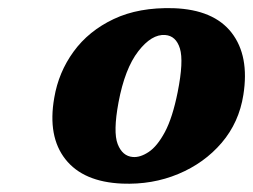

<svg xmlns="http://www.w3.org/2000/svg" viewBox="-20 -737 618 469"><path d="M404 -717Q502 -713.5 545.8 -657Q589.5 -600.5 574.5 -505.5Q564 -438 521.5 -388.2Q479 -338.5 415.5 -312Q352 -285.5 278.5 -288.5Q183.5 -292.5 139.8 -348Q96 -403.5 112.5 -498Q123 -560.5 159.8 -611Q196.5 -661.5 257.8 -690.5Q319 -719.5 404 -717ZM304.5 -353.5Q322.5 -352 343.2 -365.8Q364 -379.5 382.8 -414.5Q401.5 -449.5 414 -512Q429 -587.5 419.5 -618.5Q410 -649.5 383.5 -651.5Q350.5 -654 317.8 -611.8Q285 -569.5 269.5 -487Q256 -414.5 267.5 -385Q279 -355.5 304.5 -353.5Z"/></svg>

Font: Fraunces 9pt Soft
Style: Bold Italic
Weight: 700
Italic angle: -16°
Version: Version 1.000;[b76b70a41]